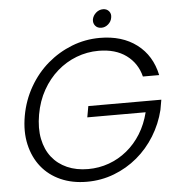

<svg xmlns="http://www.w3.org/2000/svg" viewBox="-57 -903 897 964"><g transform="rotate(-5 391.0 -421.0)"><path d="M60 -350Q74 -428 112 -494Q150 -560 205 -607Q260 -654 327.5 -680.5Q395 -707 469 -707Q581 -707 655 -651Q729 -595 750 -495H668Q651 -563 596.5 -603Q542 -643 457 -643Q399 -643 345.5 -622.5Q292 -602 248.5 -564Q205 -526 174.5 -472Q144 -418 132 -350Q120 -282 131 -227.5Q142 -173 172 -135Q202 -97 248.5 -76.5Q295 -56 354 -56Q409 -56 459 -74Q509 -92 550.5 -126Q592 -160 621.5 -207.5Q651 -255 666 -315H372L382 -371H750L741 -320Q724 -251 687 -191Q650 -131 597.5 -87Q545 -43 480 -18Q415 7 343 7Q269 7 210.5 -19Q152 -45 114 -92.5Q76 -140 61 -205.5Q46 -271 60 -350ZM482 -757Q462 -757 451 -770.5Q440 -784 443 -803Q447 -822 462.5 -835.5Q478 -849 498 -849Q517 -849 528 -835.5Q539 -822 535 -803Q532 -784 516.5 -770.5Q501 -757 482 -757Z"/></g></svg>

Font: SVN-Poppins Light
Style: Italic
Weight: 300
Italic angle: -10°
Designer: Ninad Kale (Devanagari), Jonny Pinhorn (Latin)
Foundry: Indian Type Foundry
Version: Version 3.002 2017; ttfautohint (v1.8.3)